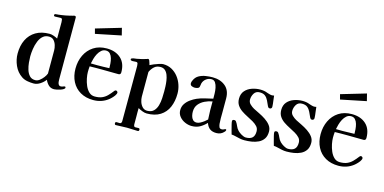

<svg xmlns="http://www.w3.org/2000/svg" viewBox="-87 -1274 3914 1959"><g transform="rotate(15 1870.0 -294.5)"><path d="M393 -380Q393 -406 384.5 -434.5Q376 -463 357.5 -483Q339 -503 307 -503Q291 -503 276 -499Q261 -495 247 -484Q219 -462 202.5 -422Q186 -382 179.5 -337.5Q173 -293 173 -259Q173 -231 176.5 -193.5Q180 -156 191 -120Q202 -84 224 -60.5Q246 -37 284 -37Q307 -37 329 -53.5Q351 -70 368.5 -93Q386 -116 393 -136ZM603 -42Q603 -33 589.5 -24.5Q576 -16 557 -10Q538 -4 520 -0.5Q502 3 494 3Q458 3 435 -19Q412 -41 399 -72Q379 -44 345.5 -22Q312 0 277 0Q246 0 211.5 -6Q177 -12 150 -30Q95 -67 68 -128.5Q41 -190 41 -254Q41 -337 71.5 -399.5Q102 -462 161 -497Q220 -532 305 -532Q326 -532 349.5 -523.5Q373 -515 391 -505V-678Q391 -689 388.5 -703.5Q386 -718 371 -718Q356 -718 341.5 -717Q327 -716 313 -716Q299 -716 299 -728Q299 -740 310 -741Q318 -743 326 -743Q334 -743 341 -744Q360 -746 378 -749Q396 -752 414 -755Q433 -759 451 -763Q469 -767 487 -772Q492 -774 496 -775Q500 -776 504 -776Q519 -776 519 -760V-109Q519 -97 520.5 -81.5Q522 -66 529.5 -54.5Q537 -43 553 -43Q564 -43 575.5 -48Q587 -53 594 -53Q599 -53 601 -49.5Q603 -46 603 -42Z M984 -351Q984 -371 982 -399Q980 -427 972.5 -453.5Q965 -480 949 -498Q933 -516 905 -516Q878 -516 857.5 -498.5Q837 -481 823 -454.5Q809 -428 801 -399.5Q793 -371 789 -349Q806 -349 822.5 -348.5Q839 -348 855 -348Q920 -348 984 -351ZM1128 -130Q1128 -127 1126.5 -121.5Q1125 -116 1123 -113Q1116 -97 1097 -76.5Q1078 -56 1063 -45Q996 6 908 6Q829 6 771 -27.5Q713 -61 682 -121Q651 -181 651 -259Q651 -337 681.5 -400.5Q712 -464 769.5 -501.5Q827 -539 908 -539Q1001 -539 1057 -488Q1113 -437 1113 -342Q1113 -316 1089 -316Q1045 -316 1001 -317Q957 -318 913 -318Q881 -318 849 -318Q817 -318 785 -317Q782 -287 782 -256Q782 -228 789.5 -190Q797 -152 812.5 -116Q828 -80 853 -56.5Q878 -33 914 -33Q959 -33 989.5 -46Q1020 -59 1044 -83Q1068 -107 1093 -140Q1096 -144 1099.5 -146.5Q1103 -149 1108 -149Q1115 -149 1121.5 -143.5Q1128 -138 1128 -130ZM1020 -706 751 -651 737 -704 1001 -782Z M1586 -266Q1586 -287 1585 -316.5Q1584 -346 1579.5 -377.5Q1575 -409 1564.5 -436.5Q1554 -464 1535 -481Q1516 -498 1486 -498Q1446 -498 1420.5 -475Q1395 -452 1379 -417V-156Q1379 -131 1388.5 -101.5Q1398 -72 1418 -51.5Q1438 -31 1468 -31Q1512 -31 1536.5 -55.5Q1561 -80 1571.5 -117Q1582 -154 1584 -194.5Q1586 -235 1586 -266ZM1723 -280Q1723 -199 1696 -136.5Q1669 -74 1613 -38.5Q1557 -3 1471 -3Q1449 -3 1422.5 -13.5Q1396 -24 1378 -35Q1378 -13 1377.5 9.5Q1377 32 1378 55V136Q1378 145 1381.5 154Q1385 163 1396 163Q1404 163 1412.5 162.5Q1421 162 1429 162Q1443 162 1443 177Q1443 193 1428 193Q1400 193 1372 191Q1344 189 1315 189Q1286 189 1256 191Q1226 193 1197 193Q1190 193 1187 187.5Q1184 182 1184 177Q1184 162 1199 162Q1207 162 1215 162.5Q1223 163 1230 163Q1241 163 1246 155.5Q1251 148 1251 138Q1251 -8 1251.5 -154.5Q1252 -301 1252 -447Q1252 -458 1249 -471Q1246 -484 1231 -484Q1221 -484 1211.5 -483Q1202 -482 1192 -482Q1186 -482 1178.5 -484.5Q1171 -487 1171 -495Q1171 -501 1175 -504Q1179 -507 1184 -508Q1195 -512 1207 -513Q1219 -514 1230 -516Q1281 -525 1328 -540Q1332 -542 1336 -543.5Q1340 -545 1344 -545Q1351 -545 1356.5 -533Q1362 -521 1365.5 -507Q1369 -493 1371 -487Q1385 -495 1411 -505.5Q1437 -516 1463.5 -524.5Q1490 -533 1505 -533Q1556 -533 1596 -511Q1636 -489 1664.5 -452.5Q1693 -416 1708 -371Q1723 -326 1723 -280Z M2093 -106Q2090 -153 2089 -200.5Q2088 -248 2089 -296Q2048 -289 2009.5 -270.5Q1971 -252 1946 -221Q1921 -190 1921 -142Q1921 -122 1926.5 -99Q1932 -76 1946.5 -60.5Q1961 -45 1986 -45Q2004 -45 2024 -55.5Q2044 -66 2062.5 -80Q2081 -94 2093 -106ZM2299 -47Q2299 -43 2295.5 -38Q2292 -33 2289 -30Q2258 6 2209 6Q2166 6 2140 -13Q2114 -32 2100 -72Q2068 -38 2031.5 -18Q1995 2 1946 2Q1911 2 1875.5 -13.5Q1840 -29 1816.5 -58Q1793 -87 1793 -125Q1793 -163 1812.5 -192.5Q1832 -222 1862 -243.5Q1892 -265 1923 -279Q1963 -296 2005 -305.5Q2047 -315 2089 -325V-329Q2089 -347 2088.5 -377.5Q2088 -408 2082 -438.5Q2076 -469 2062 -490.5Q2048 -512 2021 -512Q1990 -512 1965.5 -494Q1941 -476 1931 -446Q1929 -437 1928 -428.5Q1927 -420 1925 -411Q1923 -395 1906.5 -389.5Q1890 -384 1876 -384Q1859 -384 1843 -391.5Q1827 -399 1827 -420Q1827 -428 1829.5 -434.5Q1832 -441 1835 -448Q1851 -486 1883 -504Q1915 -522 1953.5 -528Q1992 -534 2027 -534Q2109 -534 2162 -490Q2215 -446 2215 -360V-209Q2214 -181 2214.5 -151.5Q2215 -122 2217 -93Q2219 -76 2225 -60.5Q2231 -45 2252 -45Q2266 -45 2275.5 -51Q2285 -57 2293 -57Q2297 -57 2298 -53Q2299 -49 2299 -47Z M2725 -147Q2725 -100 2705 -70.5Q2685 -41 2652 -25Q2619 -9 2580.5 -3Q2542 3 2504 3Q2479 3 2455 -2Q2431 -7 2407 -13Q2397 -15 2386 -17.5Q2375 -20 2364 -20Q2360 -34 2352.5 -61.5Q2345 -89 2338.5 -115.5Q2332 -142 2332 -153Q2332 -164 2339 -167Q2346 -170 2354 -170Q2366 -170 2372 -161Q2387 -140 2396 -117Q2405 -94 2424 -74Q2438 -59 2464.5 -43.5Q2491 -28 2512 -28Q2557 -28 2579.5 -49Q2602 -70 2602 -116Q2602 -147 2583 -168Q2564 -189 2534.5 -206Q2505 -223 2472 -239.5Q2439 -256 2409.5 -276Q2380 -296 2361 -324.5Q2342 -353 2342 -394Q2342 -445 2370 -477Q2398 -509 2441.5 -524Q2485 -539 2529 -539Q2549 -539 2568 -536Q2587 -533 2606 -525Q2615 -522 2630.5 -517.5Q2646 -513 2655 -513Q2668 -513 2680 -516Q2682 -488 2686.5 -460Q2691 -432 2692 -404V-401Q2693 -391 2686.5 -384.5Q2680 -378 2671 -378Q2661 -378 2656.5 -382Q2652 -386 2648 -394Q2635 -423 2622.5 -449.5Q2610 -476 2589.5 -493Q2569 -510 2531 -510Q2491 -510 2472 -479Q2453 -448 2453 -413Q2453 -385 2474 -365Q2495 -345 2517 -333Q2544 -319 2579.5 -302Q2615 -285 2648 -263Q2681 -241 2703 -212.5Q2725 -184 2725 -147Z M3171 -147Q3171 -100 3151 -70.5Q3131 -41 3098 -25Q3065 -9 3026.5 -3Q2988 3 2950 3Q2925 3 2901 -2Q2877 -7 2853 -13Q2843 -15 2832 -17.5Q2821 -20 2810 -20Q2806 -34 2798.5 -61.5Q2791 -89 2784.5 -115.5Q2778 -142 2778 -153Q2778 -164 2785 -167Q2792 -170 2800 -170Q2812 -170 2818 -161Q2833 -140 2842 -117Q2851 -94 2870 -74Q2884 -59 2910.5 -43.5Q2937 -28 2958 -28Q3003 -28 3025.5 -49Q3048 -70 3048 -116Q3048 -147 3029 -168Q3010 -189 2980.5 -206Q2951 -223 2918 -239.5Q2885 -256 2855.5 -276Q2826 -296 2807 -324.5Q2788 -353 2788 -394Q2788 -445 2816 -477Q2844 -509 2887.5 -524Q2931 -539 2975 -539Q2995 -539 3014 -536Q3033 -533 3052 -525Q3061 -522 3076.5 -517.5Q3092 -513 3101 -513Q3114 -513 3126 -516Q3128 -488 3132.5 -460Q3137 -432 3138 -404V-401Q3139 -391 3132.5 -384.5Q3126 -378 3117 -378Q3107 -378 3102.5 -382Q3098 -386 3094 -394Q3081 -423 3068.5 -449.5Q3056 -476 3035.5 -493Q3015 -510 2977 -510Q2937 -510 2918 -479Q2899 -448 2899 -413Q2899 -385 2920 -365Q2941 -345 2963 -333Q2990 -319 3025.5 -302Q3061 -285 3094 -263Q3127 -241 3149 -212.5Q3171 -184 3171 -147Z M3573 -351Q3573 -371 3571 -399Q3569 -427 3561.5 -453.5Q3554 -480 3538 -498Q3522 -516 3494 -516Q3467 -516 3446.5 -498.5Q3426 -481 3412 -454.5Q3398 -428 3390 -399.5Q3382 -371 3378 -349Q3395 -349 3411.5 -348.5Q3428 -348 3444 -348Q3509 -348 3573 -351ZM3717 -130Q3717 -127 3715.5 -121.5Q3714 -116 3712 -113Q3705 -97 3686 -76.5Q3667 -56 3652 -45Q3585 6 3497 6Q3418 6 3360 -27.5Q3302 -61 3271 -121Q3240 -181 3240 -259Q3240 -337 3270.5 -400.5Q3301 -464 3358.5 -501.5Q3416 -539 3497 -539Q3590 -539 3646 -488Q3702 -437 3702 -342Q3702 -316 3678 -316Q3634 -316 3590 -317Q3546 -318 3502 -318Q3470 -318 3438 -318Q3406 -318 3374 -317Q3371 -287 3371 -256Q3371 -228 3378.5 -190Q3386 -152 3401.5 -116Q3417 -80 3442 -56.5Q3467 -33 3503 -33Q3548 -33 3578.5 -46Q3609 -59 3633 -83Q3657 -107 3682 -140Q3685 -144 3688.5 -146.5Q3692 -149 3697 -149Q3704 -149 3710.5 -143.5Q3717 -138 3717 -130ZM3609 -706 3340 -651 3326 -704 3590 -782Z"/></g></svg>

Font: Kaisei Decol
Style: Bold
Weight: 700
Designer: Font-Kai, 金井和夫
Foundry: KAZUO KANAI
Version: Version 5.003